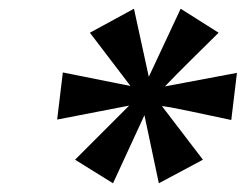

<svg xmlns="http://www.w3.org/2000/svg" viewBox="-20 -766 570 440"><path d="M239 -346 152 -400 276 -524 111 -492 124 -600 279 -569 186 -691 287 -746 321 -590 394 -746 481 -691Q442 -652.5 419 -629.8Q396 -607 384.2 -595Q372.5 -583 367.2 -577.5Q362 -572 358 -568L523 -599L510 -491Q444.5 -505 413.5 -511.5Q382.5 -518 370.8 -520Q359 -522 351 -523L445 -400L344 -346L311 -502Z"/></svg>

Font: Expletus Sans
Style: Bold Italic
Weight: 700
Italic angle: -7°
Version: Version 7.500